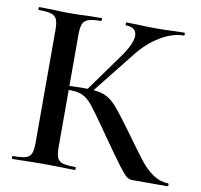

<svg xmlns="http://www.w3.org/2000/svg" viewBox="-72 -702 814 778"><g transform="rotate(10 334.5 -312.5)"><path d="M377 -168 359 -194Q319 -251 300.5 -273.5Q282 -296 262 -305.5Q242 -315 209 -315Q197 -315 186.5 -314Q176 -313 168 -312L167 -330Q233 -333 272 -333Q320 -333 347 -322.5Q374 -312 398 -285Q422 -258 473 -188Q524 -117 549.5 -84.5Q575 -52 603.5 -32.5Q632 -13 666 -12Q669 -12 669 -6Q669 0 666 0H522Q508 0 497.5 -8Q487 -16 462 -49Q437 -82 377 -168ZM28 -12Q64 -12 80.5 -17Q97 -22 103 -36.5Q109 -51 109 -81V-544Q109 -574 103 -588Q97 -602 80.5 -607.5Q64 -613 29 -613Q26 -613 26 -619Q26 -625 29 -625L81 -624Q125 -622 152 -622Q184 -622 232 -624L285 -625Q287 -625 287 -619Q287 -613 285 -613Q250 -613 233 -607Q216 -601 210 -586.5Q204 -572 204 -542V-81Q204 -51 210 -36.5Q216 -22 232.5 -17Q249 -12 285 -12Q287 -12 287 -6Q287 0 285 0Q251 0 231 -1L152 -2L80 -1Q61 0 28 0Q25 0 25 -6Q25 -12 28 -12ZM274 -326 389 -486Q431 -544 431 -578Q431 -595 419.5 -604Q408 -613 387 -613Q385 -613 385 -619Q385 -625 387 -625L432 -624Q474 -622 508 -622Q545 -622 585 -624L625 -625Q628 -625 628 -619Q628 -613 625 -613Q579 -613 529 -583Q479 -553 438 -501L292 -317Z"/></g></svg>

Font: Cormorant SC SemiBold
Style: Regular
Weight: 600
Designer: Christian Thalmann (Catharsis Fonts)
Foundry: Catharsis Fonts
Version: Version 4.000